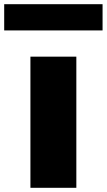

<svg xmlns="http://www.w3.org/2000/svg" viewBox="-145 -895 509 915"><path d="M218.8 0H0V-625H218.8ZM343.8 -875V-750H-125V-875Z"/></svg>

Font: CraftyPE
Style: Regular
Weight: 400
Designer: Erek Butcher
Foundry: Haunted Coop
Version: Version 0.018;April 4, 2024;FontCreator 15.0.0.2962 64-bit